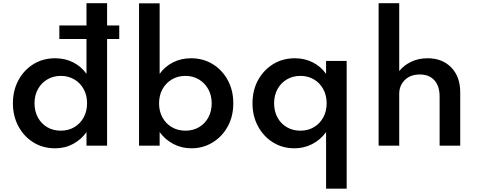

<svg xmlns="http://www.w3.org/2000/svg" viewBox="-20 -880 2888 1160"><path d="M313 16Q373.5 16 422.8 -11Q472 -38 502.5 -82V0H627V-644.5H700.5V-726H627V-860.5H502.5V-726H338.5V-644.5H502.5V-433.5Q471.5 -478 422.5 -503Q373.5 -528 313 -528Q239 -528 181.2 -492Q123.5 -456 90.8 -394.5Q58 -333 58 -256Q58 -179.5 90.8 -117.8Q123.5 -56 181.2 -20Q239 16 313 16ZM347.5 -90.5Q300.5 -90.5 264.8 -111.8Q229 -133 208.8 -170.5Q188.5 -208 188.5 -256Q188.5 -305 209.5 -342.2Q230.5 -379.5 266.5 -400.5Q302.5 -421.5 347.5 -421.5Q392.5 -421.5 428.5 -400.5Q464.5 -379.5 485.2 -342.2Q506 -305 506 -256Q506 -208 485.5 -170.5Q465 -133 429.2 -111.8Q393.5 -90.5 347.5 -90.5Z M1136 16Q1206.5 16 1264 -19Q1321.5 -54 1355.5 -115.2Q1389.5 -176.5 1389.5 -256Q1389.5 -334 1356.2 -395.5Q1323 -457 1265.2 -492.5Q1207.5 -528 1133.5 -528Q1074.5 -528 1025 -503Q975.5 -478 944.5 -433.5V-860H820V0H944.5V-82Q978 -36 1027.8 -10Q1077.5 16 1136 16ZM1100.5 -90.5Q1054 -90.5 1018 -111.8Q982 -133 961.5 -170.2Q941 -207.5 941 -255.5Q941 -304 961.5 -341.2Q982 -378.5 1018.2 -400Q1054.5 -421.5 1100.5 -421.5Q1146 -421.5 1181.8 -400Q1217.5 -378.5 1238.2 -341.2Q1259 -304 1259 -255.5Q1259 -208 1238.8 -170.5Q1218.5 -133 1182.8 -111.8Q1147 -90.5 1100.5 -90.5Z M1950 260H2074.5V-512H1950V-433.5Q1918.5 -478.5 1869.5 -503.2Q1820.5 -528 1762 -528Q1688 -528 1630.2 -492.5Q1572.5 -457 1539 -395.8Q1505.5 -334.5 1505.5 -256Q1505.5 -178.5 1538.8 -117Q1572 -55.5 1629.2 -19.8Q1686.5 16 1759 16Q1817 16 1866.8 -9.8Q1916.5 -35.5 1950 -82ZM1794.5 -90.5Q1748.5 -90.5 1712.5 -111.8Q1676.5 -133 1656.2 -170.5Q1636 -208 1636 -256Q1636 -304 1656.5 -341.5Q1677 -379 1713 -400.2Q1749 -421.5 1795 -421.5Q1841 -421.5 1876.8 -400.2Q1912.5 -379 1933 -341.5Q1953.5 -304 1953.5 -256Q1953.5 -208 1933 -170.5Q1912.5 -133 1876.8 -111.8Q1841 -90.5 1794.5 -90.5Z M2267.5 0H2392V-314Q2392 -362 2425.2 -396Q2458.5 -430 2516.5 -430Q2572.5 -430 2604.2 -395.2Q2636 -360.5 2636 -296.5V0H2760.5V-322.5Q2760.5 -416.5 2706.5 -472.2Q2652.5 -528 2564 -528Q2507 -528 2462.8 -506.2Q2418.5 -484.5 2392 -450.5V-860.5H2267.5Z"/></svg>

Font: Spartan SemiBold
Style: Regular
Weight: 600
Designer: Matt Bailey, Mirko Velimirovic
Foundry: Matt Bailey
Version: Version 1.003; ttfautohint (v1.8.3)